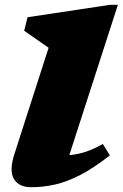

<svg xmlns="http://www.w3.org/2000/svg" viewBox="-20 -767 512 802"><path d="M183 -567.5 81 -638.5 95 -695 440 -747H472.5L269.5 -119Q308 -122.5 341 -134Q374 -145.5 409.5 -165.5L439 -118Q372 -65.5 316 -36.5Q260 -7.5 210 3.8Q160 15 110.5 15Q59 15 38.2 -19.2Q17.5 -53.5 40.5 -124.5Z"/></svg>

Font: Newsreader Caption ExtraBold
Style: Italic
Weight: 800
Italic angle: -17°
Designer: Hugues Gentile
Foundry: Production Type
Version: Version 1.001